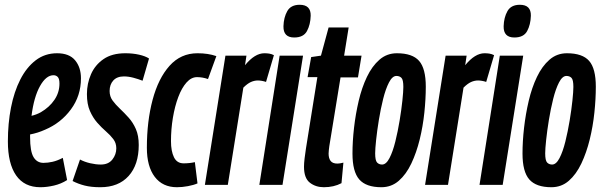

<svg xmlns="http://www.w3.org/2000/svg" viewBox="-20 -774 2526 804"><path d="M261 -20Q236 -4 206 3Q176 10 149 10Q82 10 47.5 -39.5Q13 -89 13 -182Q13 -257 26 -323.5Q39 -390 65 -441Q91 -492 129.5 -521.5Q168 -551 219 -551Q270 -551 294.5 -521.5Q319 -492 319 -446Q319 -373 277 -316Q235 -259 169 -231Q138 -217 106 -211Q106 -206 106 -200Q106 -140 120.5 -116Q135 -92 162 -92Q180 -92 200 -96.5Q220 -101 243 -113ZM204 -459Q173 -459 147.5 -413.5Q122 -368 112 -289Q133 -294 151 -304Q187 -325 208 -356Q229 -387 229 -424Q229 -444 222 -451.5Q215 -459 204 -459Z M284 -16 315 -106Q334 -96 357.5 -90.5Q381 -85 402 -85Q434 -85 450.5 -106Q467 -127 467 -153Q467 -175 454.5 -191.5Q442 -208 423.5 -224Q405 -240 387 -260.5Q369 -281 356.5 -309.5Q344 -338 344 -380Q344 -424 361 -463Q378 -502 413.5 -526.5Q449 -551 505 -551Q536 -551 562.5 -545Q589 -539 604 -529L577 -436Q559 -443 538.5 -448.5Q518 -454 499 -454Q470 -454 454.5 -437Q439 -420 439 -393Q439 -370 451.5 -353Q464 -336 482 -319Q500 -302 518.5 -281.5Q537 -261 549 -233.5Q561 -206 561 -167Q561 -84 518.5 -37Q476 10 400 10Q362 10 334.5 3Q307 -4 284 -16Z M721 10Q661 10 628 -33.5Q595 -77 595 -155Q595 -266 619 -356Q643 -446 690 -498.5Q737 -551 807 -551Q852 -551 886 -539L851 -443Q828 -451 805 -451Q781 -451 761 -428.5Q741 -406 726.5 -367.5Q712 -329 704 -281Q696 -233 696 -183Q696 -141 708.5 -115.5Q721 -90 749 -90Q774 -90 796 -95L807 -6Q791 1 767 5.5Q743 10 721 10Z M1012 -541 1006 -501Q1047 -551 1087 -551Q1098 -551 1107.5 -549.5Q1117 -548 1127 -543L1094 -431Q1085 -434 1076 -435.5Q1067 -437 1060 -437Q1045 -437 1030.5 -430.5Q1016 -424 999 -407L934 0H838L924 -541Z M1235 -754Q1282 -754 1281 -708Q1280 -671 1265.5 -644Q1251 -617 1212 -617Q1166 -617 1167 -664Q1168 -701 1183 -727.5Q1198 -754 1235 -754ZM1066 0 1151 -541H1249L1163 0Z M1418 -93 1410 -7Q1378 10 1336 10Q1302 10 1277.5 -9Q1253 -28 1253 -76Q1253 -90 1255.5 -111Q1258 -132 1261 -151L1309 -451H1268L1283 -535L1324 -541L1356 -659H1440L1421 -541H1494L1479 -450H1406L1359 -162Q1358 -153 1357 -145.5Q1356 -138 1356 -131Q1356 -111 1364.5 -100Q1373 -89 1393 -89Q1403 -89 1418 -93Z M1577 10Q1513 10 1484.5 -22.5Q1456 -55 1456 -131Q1456 -182 1462.5 -239Q1469 -296 1482 -351.5Q1495 -407 1516.5 -452Q1538 -497 1569 -524Q1600 -551 1642 -551Q1707 -551 1735 -519Q1763 -487 1763 -411Q1763 -360 1757 -302.5Q1751 -245 1737.5 -190Q1724 -135 1702.5 -89.5Q1681 -44 1650 -17Q1619 10 1577 10ZM1580 -85Q1597 -85 1611 -112Q1625 -139 1635.5 -181.5Q1646 -224 1653.5 -269.5Q1661 -315 1665 -353Q1669 -391 1669 -410Q1669 -440 1661 -448Q1653 -456 1640 -456Q1623 -456 1609 -429Q1595 -402 1584.5 -360Q1574 -318 1566.5 -272Q1559 -226 1555 -188Q1551 -150 1551 -132Q1551 -102 1559 -93.5Q1567 -85 1580 -85Z M1934 -541 1928 -501Q1969 -551 2009 -551Q2020 -551 2029.5 -549.5Q2039 -548 2049 -543L2016 -431Q2007 -434 1998 -435.5Q1989 -437 1982 -437Q1967 -437 1952.5 -430.5Q1938 -424 1921 -407L1856 0H1760L1846 -541Z M2157 -754Q2204 -754 2203 -708Q2202 -671 2187.5 -644Q2173 -617 2134 -617Q2088 -617 2089 -664Q2090 -701 2105 -727.5Q2120 -754 2157 -754ZM1988 0 2073 -541H2171L2085 0Z M2289 10Q2225 10 2196.5 -22.5Q2168 -55 2168 -131Q2168 -182 2174.5 -239Q2181 -296 2194 -351.5Q2207 -407 2228.5 -452Q2250 -497 2281 -524Q2312 -551 2354 -551Q2419 -551 2447 -519Q2475 -487 2475 -411Q2475 -360 2469 -302.5Q2463 -245 2449.5 -190Q2436 -135 2414.5 -89.5Q2393 -44 2362 -17Q2331 10 2289 10ZM2292 -85Q2309 -85 2323 -112Q2337 -139 2347.5 -181.5Q2358 -224 2365.5 -269.5Q2373 -315 2377 -353Q2381 -391 2381 -410Q2381 -440 2373 -448Q2365 -456 2352 -456Q2335 -456 2321 -429Q2307 -402 2296.5 -360Q2286 -318 2278.5 -272Q2271 -226 2267 -188Q2263 -150 2263 -132Q2263 -102 2271 -93.5Q2279 -85 2292 -85Z"/></svg>

Font: Georama Extra Condensed SemiBold
Style: Italic
Weight: 600
Width: 2
Italic angle: -9°
Designer: Jean-Baptiste Levee
Foundry: Production Type
Version: Version 1.000